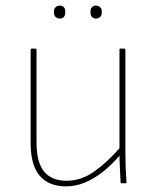

<svg xmlns="http://www.w3.org/2000/svg" viewBox="-20 -652 553 683"><path d="M215 11Q154 11 121.5 -26.5Q89 -64 89 -143V-475Q89 -479 92 -479H106Q110 -479 110 -475V-145Q110 -74 137 -41.5Q164 -9 217 -9Q269 -9 316 -42.5Q363 -76 409 -129L410 -104Q378 -66 345.5 -40.5Q313 -15 280.5 -2Q248 11 215 11ZM413 0Q409 0 409 -3Q408 -29 406.5 -54.5Q405 -80 405 -106V-116V-475Q405 -479 408 -479H422Q426 -479 426 -475V-111Q426 -83 427 -56.5Q428 -30 430 -4Q430 0 426 0ZM193 -586Q184 -586 178 -591.5Q172 -597 172 -606V-612Q172 -621 178 -626.5Q184 -632 193 -632Q202 -632 207 -626.5Q212 -621 212 -612V-606Q212 -597 207 -591.5Q202 -586 193 -586ZM321 -586Q313 -586 307.5 -591.5Q302 -597 302 -606V-612Q302 -621 307.5 -626.5Q313 -632 321 -632Q330 -632 336 -626.5Q342 -621 342 -612V-606Q342 -597 336 -591.5Q330 -586 321 -586Z"/></svg>

Font: Sofia Sans Semi Condensed Thin
Style: Regular
Weight: 250
Version: Version 4.100